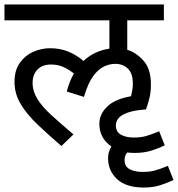

<svg xmlns="http://www.w3.org/2000/svg" viewBox="-20 -642 797 860"><path d="M204 -426Q248 -426 284.5 -411.5Q321 -397 354 -369Q402 -414 470 -424V-551H0V-622H714V-551H550V-419Q590 -407 623 -370Q656 -333 656 -264Q656 -229 649 -201.5Q642 -174 634 -152Q580 -148 550.5 -137Q521 -126 510 -111.5Q499 -97 499 -80Q499 -52 521 -39Q543 -26 580 -26Q612 -26 635.5 -33Q659 -40 693 -54L718 9Q692 22 658.5 32.5Q625 43 584 43Q566 43 550 41Q538 55 538 75Q538 103 560 115.5Q582 128 619 128Q651 128 674.5 121.5Q698 115 732 101L757 164Q731 177 698 187.5Q665 198 624 198Q545 198 504.5 160.5Q464 123 464 66Q464 39 479 14Q425 -23 425 -88Q425 -130 459.5 -164Q494 -198 567 -211Q570 -224 572.5 -238Q575 -252 575 -268Q575 -313 553 -334.5Q531 -356 496 -356Q471 -356 445.5 -344Q420 -332 397 -300.5Q374 -269 356 -208L279 -232Q291 -278 311 -313Q288 -331 263.5 -342Q239 -353 209 -353Q169 -353 147.5 -330Q126 -307 126 -271Q126 -233 147.5 -198.5Q169 -164 210 -126.5Q251 -89 309 -40L255 12Q197 -38 149 -83.5Q101 -129 73 -175.5Q45 -222 45 -275Q45 -328 69.5 -361.5Q94 -395 130.5 -410.5Q167 -426 204 -426Z"/></svg>

Font: Noto Sans Historical
Style: Regular
Weight: 400
Designer: Monotype Design Team
Foundry: Monotype Imaging Inc.
Version: Version 2.013; ttfautohint (v1.8.4.7-5d5b)